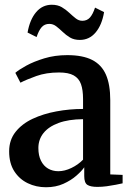

<svg xmlns="http://www.w3.org/2000/svg" viewBox="-20 -778 553 808"><path d="M173.5 10Q132 10 96.8 -7Q61.5 -24 40 -57.5Q18.5 -91 18.5 -141Q18.5 -189 45.5 -223Q72.5 -257 117.2 -278Q162 -299 217.2 -309.2Q272.5 -319.5 329.5 -319.5V-361.5Q329.5 -399.5 320.8 -424Q312 -448.5 290 -460.8Q268 -473 228.5 -473Q174.5 -473 132.8 -458Q91 -443 66 -430L44.5 -471.5Q58.5 -484 90.2 -501.5Q122 -519 166.5 -532.5Q211 -546 263 -546Q328 -546 367.8 -525.8Q407.5 -505.5 425.8 -463.8Q444 -422 444 -357V-44L496 -42V-6.5Q485 -4 467.2 -0.5Q449.5 3 429.2 5.8Q409 8.5 390 8.5Q361 8.5 347.8 0Q334.5 -8.5 334.5 -37V-74Q324 -58.5 301.5 -38.8Q279 -19 246.8 -4.5Q214.5 10 173.5 10ZM225.5 -57.5Q252 -57.5 280.2 -71Q308.5 -84.5 329.5 -106V-276.5Q268.5 -276 226.5 -260.5Q184.5 -245 163 -218Q141.5 -191 141.5 -155Q141.5 -123.5 152.5 -101.5Q163.5 -79.5 182.5 -68.5Q201.5 -57.5 225.5 -57.5ZM96 -641Q105.5 -695.5 132 -726.8Q158.5 -758 198 -758Q222.5 -758 240 -747.8Q257.5 -737.5 271.5 -724.2Q285.5 -711 298.5 -700.8Q311.5 -690.5 326.5 -690.5Q346.5 -690.5 358.8 -704.5Q371 -718.5 380 -746L418 -727Q409 -673 382.5 -641.5Q356 -610 316 -610Q291.5 -610 274.5 -620.2Q257.5 -630.5 243.8 -643.8Q230 -657 216.8 -667.2Q203.5 -677.5 187.5 -677.5Q167.5 -677.5 155.2 -663.5Q143 -649.5 134 -622Z"/></svg>

Font: Merriweather 72pt SemiBold
Style: Regular
Weight: 600
Version: Version 2.100